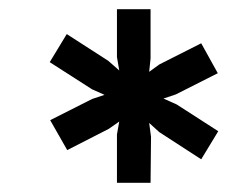

<svg xmlns="http://www.w3.org/2000/svg" viewBox="-20 -719 494 417"><path d="M234 -322H307L308 -422L304 -452L326 -432L417 -373L454 -434L364 -492L335 -505L362 -514L453 -560L417 -625L326 -579L304 -563L307 -592V-699H234V-595L239 -566L215 -587L125 -645L88 -584L180 -525L207 -513L180 -504L89 -458L126 -393L216 -439L239 -455L234 -427Z"/></svg>

Font: Fixel Display 20240404 Medium
Style: Italic
Weight: 500
Italic angle: -10°
Designer: AlfaBravo + MacPaw
Foundry: Kyrylo Tkachov, Marchela Mozhyna, Serhii Makarenko, Maria Weinstein, Zakhar Kryvoshyya
Version: Version 1.211;Glyphs 3.2 (3225)